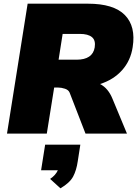

<svg xmlns="http://www.w3.org/2000/svg" viewBox="-20 -725 760 1042"><path d="M18 0ZM18 0 130 -705H457Q597 -705 657.5 -643.5Q718 -582 700 -469Q689 -396 642.5 -344Q596 -292 523 -269Q546 -257 562.5 -237Q579 -217 590 -190L669 0H444L358 -222Q352 -237 332.5 -243.5Q313 -250 294 -250H274L234 0ZM298 -401H395Q483 -401 494 -468Q500 -506 479 -523.5Q458 -541 413 -541H320ZM308 297 252 246Q268 235 278 223.5Q288 212 294 199H203L225 60H416L402 150Q395 199 377 233Q359 267 308 297Z"/></svg>

Font: Winston Black
Style: Italic
Weight: 900
Italic angle: -9°
Designer: Original fonts by Vernon Adams / Changes by Cristiano Sobral
Foundry: VOriginal fonts by Vernon Adams / Changes by Cristiano Sobral
Version: Version 2.503;July 17, 2020;FontCreator 13.0.0.2655 64-bit